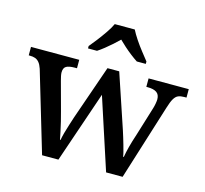

<svg xmlns="http://www.w3.org/2000/svg" viewBox="-109 -889 1078 1011"><g transform="rotate(15 430.0 -383.0)"><path d="M74 -437Q67 -458 57.5 -469.5Q48 -481 35.5 -485.5Q23 -490 3 -490H0V-536H263V-490H250Q220 -490 205 -481.5Q190 -473 190 -448Q190 -440 192.5 -428Q195 -416 198 -405L240 -250Q247 -226 253.5 -198Q260 -170 265.5 -145Q271 -120 274 -103H277Q280 -120 286 -142.5Q292 -165 300 -189.5Q308 -214 315 -236L418 -532H482L581 -237Q586 -220 592 -202Q598 -184 603 -165Q608 -146 612.5 -130Q617 -114 618 -103H622Q626 -128 634.5 -160.5Q643 -193 657 -235L705 -391Q709 -404 711.5 -418.5Q714 -433 714 -441Q714 -467 697.5 -478.5Q681 -490 648 -490H641V-536H860V-490H847Q828 -490 815 -484.5Q802 -479 792 -462Q782 -445 772 -412L643 0H553L426 -389L293 0H204ZM292 -619Q308 -638 328 -664Q348 -690 366.5 -717Q385 -744 395 -766H504Q515 -744 533 -717Q551 -690 571.5 -664Q592 -638 607 -619V-606H558Q541 -617 521 -632.5Q501 -648 482.5 -664.5Q464 -681 449 -696Q434 -681 415.5 -664.5Q397 -648 377.5 -632.5Q358 -617 341 -606H292Z"/></g></svg>

Font: Noto Rashi Hebrew Medium
Style: Regular
Weight: 500
Version: Version 1.006